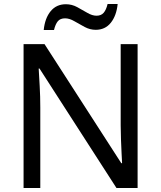

<svg xmlns="http://www.w3.org/2000/svg" viewBox="-20 -933 800 953"><path d="M663 0H558L176 -593H172Q174 -558 177 -506Q180 -454 180 -399V0H97V-714H201L582 -123H586Q585 -139 583.5 -171Q582 -203 580.5 -241Q579 -279 579 -311V-714H663ZM197 -784Q203 -843 231.5 -877.5Q260 -912 307 -912Q337 -912 363.5 -897.5Q390 -883 414 -869Q438 -855 459 -855Q482 -855 494.5 -869.5Q507 -884 514 -913H564Q558 -855 530 -820Q502 -785 455 -785Q427 -785 400.5 -799Q374 -813 349.5 -827.5Q325 -842 303 -842Q279 -842 267 -827.5Q255 -813 248 -784Z"/></svg>

Font: Noto Sans Sharada
Style: Regular
Weight: 400
Designer: Monotype Design Team
Foundry: Monotype Imaging Inc.
Version: Version 2.006; ttfautohint (v1.8.4.7-5d5b)